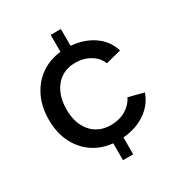

<svg xmlns="http://www.w3.org/2000/svg" viewBox="-166 -714 869 929"><g transform="rotate(-30 268.0 -250.0)"><path d="M281 7Q209 7 154.5 -25Q100 -57 69.5 -114.5Q39 -172 39 -248Q39 -325 70 -383.5Q101 -442 156 -474.5Q211 -507 283 -507Q366 -507 426 -469.5Q486 -432 505 -367L419 -345Q405 -381 369 -402.5Q333 -424 287 -424Q242 -424 208.5 -402.5Q175 -381 156.5 -341.5Q138 -302 138 -249Q138 -170 178.5 -123Q219 -76 288 -76Q334 -76 369.5 -96.5Q405 -117 423 -153L508 -131Q493 -88 460.5 -57Q428 -26 382.5 -9.5Q337 7 281 7ZM252 100V-56H309V100ZM252 -458V-600H309V-458Z"/></g></svg>

Font: Envelope Sans Variable
Style: Regular
Weight: 500
Designer: Andreas Rasmussen / Norman Anderson
Foundry: mail.de GmbH
Version: Version 1.150